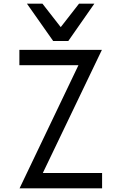

<svg xmlns="http://www.w3.org/2000/svg" viewBox="-20 -1020 658 1040"><path d="M268 -798 126 -1000H210L309 -873L408 -1000H491L350 -798ZM86 0 405 -667H85V-750H532L212 -83H533V0Z"/></svg>

Font: Hermit Light
Style: Regular
Weight: 300
Designer: Pablo Caro
Version: Version 2.000;PS 002.000;hotconv 1.0.88;makeotf.lib2.5.64775